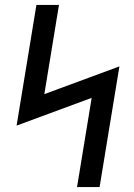

<svg xmlns="http://www.w3.org/2000/svg" viewBox="-20 -755 540 775"><path d="M291 0 350 -360 47 -248 127 -735H218L159 -375L462 -487L382 0Z"/></svg>

Font: Iosevka Medium
Style: Italic
Weight: 500
Italic angle: -9°
Monospace: yes
Designer: Belleve Invis
Foundry: Belleve Invis
Version: Version 32.5.0; ttfautohint (v1.8.4)